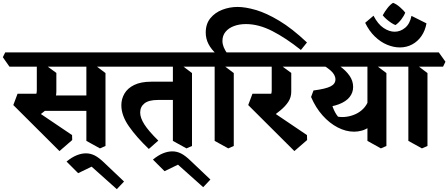

<svg xmlns="http://www.w3.org/2000/svg" viewBox="-72 -1009 3166 1356"><path d="M348 58 22 -267 52 -347H197L160 -242L437 -55L438 -20ZM173 -171 88 -270Q115 -281 137.5 -294Q160 -307 174 -325.5Q188 -344 188 -370V-577L241 -556L326 -494V-362Q326 -322 305.5 -290.5Q285 -259 250.5 -230.5Q216 -202 173 -171ZM209 -226 208 -335H592L602 -226ZM-5 -538 -52 -605 -35 -639H444L491 -573L474 -538ZM634 39 538 -14V-581L584 -560L673 -493V22ZM428 -538 381 -605 398 -639H753L800 -573L783 -538Z M753 327 575 168 480 214 398 132Q436 101 470 87.5Q504 74 535 74Q567 74 597 89Q627 104 667 143L804 273Z M979 43Q893 -39 839 -116Q785 -193 785 -266Q785 -310 807 -348Q829 -386 876 -409Q923 -432 996 -432H1187L1193 -303H1042Q979 -303 948.5 -279Q918 -255 918 -214Q918 -177 947.5 -130.5Q977 -84 1046 -16ZM1245 39 1149 -14V-581L1195 -560L1284 -493V22ZM753 -538 706 -605 723 -639H1364L1411 -573L1394 -538Z M1363 313 1185 154 1090 200 1008 118Q1046 87 1080 73.5Q1114 60 1145 60Q1177 60 1207 75Q1237 90 1277 129L1414 259Z M1460 -624Q1420 -660 1400.5 -698Q1381 -736 1381 -779Q1381 -840 1413.5 -880Q1446 -920 1497.5 -940Q1549 -960 1606 -960Q1661 -960 1735 -938.5Q1809 -917 1900 -862.5Q1991 -808 2096 -709L2053 -656Q1948 -740 1851.5 -789.5Q1755 -839 1665 -839Q1618 -839 1580.5 -825Q1543 -811 1521 -784.5Q1499 -758 1499 -720Q1499 -698 1508 -675.5Q1517 -653 1538 -624ZM1540 39 1444 -14V-581L1490 -560L1579 -493V22ZM1364 -538 1317 -605 1334 -639H1654L1701 -573L1684 -538Z M2007 58 1681 -267 1711 -347H1856L1819 -242L2096 -55L2097 -20ZM1832 -171 1747 -270Q1774 -281 1796.5 -294Q1819 -307 1833 -325.5Q1847 -344 1847 -370V-577L1900 -556L1985 -494V-362Q1985 -322 1964.5 -290.5Q1944 -259 1909.5 -230.5Q1875 -202 1832 -171ZM1654 -538 1607 -605 1624 -639H2103L2150 -573L2133 -538Z M2192 -249 2125 -324 2142 -370Q2227 -381 2262 -398.5Q2297 -416 2297 -448Q2297 -481 2263 -511Q2229 -541 2158 -578L2223 -602Q2281 -575 2325.5 -543.5Q2370 -512 2396 -475Q2422 -438 2422 -395Q2422 -355 2397 -323.5Q2372 -292 2321 -272.5Q2270 -253 2192 -249ZM2429 -79Q2371 -79 2313 -109Q2255 -139 2206 -194Q2157 -249 2125 -324L2259 -325Q2265 -290 2278.5 -252Q2292 -214 2315 -185Q2343 -180 2375.5 -184.5Q2408 -189 2439 -203Q2470 -217 2494 -241.5Q2518 -266 2531 -301L2582 -158Q2562 -129 2536 -111.5Q2510 -94 2483 -86.5Q2456 -79 2429 -79ZM2618 39 2523 -14V-581L2568 -560L2657 -493V22ZM2103 -538 2056 -605 2073 -639H2737L2785 -573L2768 -538Z M2908 39 2812 -14V-581L2858 -560L2947 -493V22ZM2737 -538 2690 -605 2707 -639H3027L3074 -573L3057 -538Z M2752 -674Q2708 -674 2662 -693Q2616 -712 2575.5 -751Q2535 -790 2507 -848L2566 -898Q2597 -838 2637 -811.5Q2677 -785 2715 -785Q2756 -785 2789.5 -813Q2823 -841 2834 -897L2940 -844Q2931 -793 2904.5 -754.5Q2878 -716 2838.5 -695Q2799 -674 2752 -674ZM2721 -832Q2707 -837 2690 -848.5Q2673 -860 2657 -874Q2641 -888 2631 -901Q2645 -927 2664.5 -952Q2684 -977 2704 -989Q2728 -980 2752.5 -958.5Q2777 -937 2790 -920Q2781 -896 2761.5 -871Q2742 -846 2721 -832Z"/></svg>

Font: Eczar SemiBold
Style: Regular
Weight: 600
Designer: Vaibhav Singh
Foundry: Rosetta Type Foundry
Version: Version 2.000